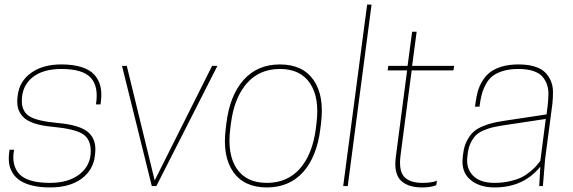

<svg xmlns="http://www.w3.org/2000/svg" viewBox="-20 -820 2526 846"><path d="M212.9 -261.2Q162.6 -265.6 129.4 -277.1Q96.2 -288.6 80.1 -306.6Q64 -324.7 59.1 -345.2Q54.2 -365.7 57.1 -392.1L58.1 -399.9Q65.4 -461.9 117.2 -499Q168.9 -536.1 250 -536.1Q302.7 -536.1 339.8 -524.2Q377 -512.2 396.2 -490.2Q415.5 -468.3 422.4 -439.9Q429.2 -411.6 424.8 -376L422.9 -359.9H402.8Q415.5 -438.5 380.1 -477.3Q344.7 -516.1 250 -516.1Q168.5 -516.1 122.3 -478.5Q76.2 -440.9 76.2 -375Q76.2 -328.1 110.4 -307.1Q144.5 -286.1 236.8 -277.8Q334 -269 370.4 -235.8Q406.7 -202.6 398.9 -141.1L397.9 -132.8Q390.6 -70.3 338.9 -32.2Q287.1 5.9 200.2 5.9Q156.7 5.9 123.3 -2.2Q89.8 -10.3 69.1 -23.9Q48.3 -37.6 36.1 -57.1Q23.9 -76.7 20.5 -97.9Q17.1 -119.1 20 -144L22 -160.2H42Q29.3 -90.8 65.9 -52.5Q102.5 -14.2 200.2 -14.2Q282.2 -14.2 331.1 -52.7Q379.9 -91.3 379.9 -153.8Q379.9 -208 343.5 -230.2Q307.1 -252.4 212.9 -261.2Z M661.6 -24.9 914.6 -529.8H938L668.9 0H648.9L517.6 -529.8H538.6Z M1155.8 5.9Q1055.7 5.9 1007.6 -62.7Q959.5 -131.3 974.6 -252.9L977.5 -276.9Q992.7 -399.9 1053.5 -468Q1114.3 -536.1 1213.4 -536.1Q1313.5 -536.1 1361.6 -467.3Q1409.7 -398.4 1394.5 -276.9L1391.6 -252.9Q1376.5 -129.9 1315.7 -62Q1254.9 5.9 1155.8 5.9ZM1155.8 -14.2Q1246.1 -14.2 1301.5 -77.1Q1356.9 -140.1 1371.6 -252.9L1374.5 -276.9Q1388.7 -388.7 1346.4 -452.4Q1304.2 -516.1 1213.4 -516.1Q1123 -516.1 1067.6 -452.9Q1012.2 -389.6 997.6 -276.9L994.6 -252.9Q980.5 -141.1 1022.7 -77.6Q1064.9 -14.2 1155.8 -14.2Z M1492.2 0 1597.7 -799.8H1617.2L1512.2 0Z M1795.9 -529.8H1981L1978 -509.8H1793.9L1745.1 -137.2Q1735.8 -67.9 1761 -41Q1786.1 -14.2 1841.3 -14.2Q1883.3 -14.2 1905.3 -23.9L1902.3 -3.9Q1877.9 5.9 1841.3 5.9Q1811.5 5.9 1789.3 -0.5Q1767.1 -6.8 1749.8 -21.2Q1732.4 -35.6 1725.6 -63Q1718.8 -90.3 1724.1 -128.9L1773.9 -509.8H1688L1690.9 -529.8H1775.9L1795.9 -680.2H1815.9Z M2019 -127.9 2021 -144Q2024.9 -175.8 2037.4 -199.7Q2049.8 -223.6 2065.2 -238Q2080.6 -252.4 2105.5 -262.9Q2130.4 -273.4 2151.4 -278.3Q2172.4 -283.2 2204.1 -288.1L2388.2 -315.9L2393.1 -354Q2396 -380.9 2396.5 -405Q2397 -429.2 2389.4 -449.5Q2381.8 -469.7 2367.9 -484.6Q2354 -499.5 2327.6 -507.8Q2301.3 -516.1 2264.2 -516.1Q2226.1 -516.1 2197.5 -507.6Q2168.9 -499 2151.1 -485.4Q2133.3 -471.7 2121.1 -449.5Q2108.9 -427.2 2102.8 -404.3Q2096.7 -381.3 2092.8 -350.1H2072.8L2075.2 -366.2Q2079.1 -395 2085.4 -417.7Q2091.8 -440.4 2105.7 -463.4Q2119.6 -486.3 2139.4 -501.7Q2159.2 -517.1 2191.2 -526.6Q2223.1 -536.1 2264.2 -536.1Q2304.7 -536.1 2334 -527.3Q2363.3 -518.6 2380.1 -502.7Q2397 -486.8 2406.5 -465.1Q2416 -443.4 2416.5 -417.7Q2417 -392.1 2414.1 -363.8L2381.8 -118.2L2372.1 0H2356L2360.8 -85.9Q2287.1 5.9 2159.2 5.9Q2091.8 5.9 2051.5 -28.8Q2011.2 -63.5 2019 -127.9ZM2159.2 -14.2Q2194.8 -14.2 2226.3 -21.5Q2257.8 -28.8 2277.3 -38.3Q2296.9 -47.9 2315.7 -63.5Q2334.5 -79.1 2342.3 -88.1Q2350.1 -97.2 2360.8 -110.8L2384.8 -295.9L2193.8 -267.1Q2167 -262.7 2149.4 -258.5Q2131.8 -254.4 2111.1 -245.6Q2090.3 -236.8 2077.6 -224.6Q2064.9 -212.4 2054.7 -191.9Q2044.4 -171.4 2041 -144L2039.1 -127.9Q2033.2 -77.6 2064.5 -45.9Q2095.7 -14.2 2159.2 -14.2Z"/></svg>

Font: Cooper Hewitt
Style: Thin Italic
Weight: 702
Designer: Village Type and Design LLC
Foundry: Cooper Hewitt Smithsonian Design Museum
Version: 1.000